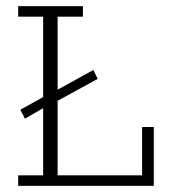

<svg xmlns="http://www.w3.org/2000/svg" viewBox="-20 -603 548 623"><path d="M61 -218 46 -247 120 -288V-549H39V-583H249V-549H167V-312L283 -376L297 -347L167 -276V-34H441V-191H479V0H39V-34H120V-252Z"/></svg>

Font: Rokkitt SemiBold ExtraLight
Style: Regular
Weight: 250
Version: Version 3.103